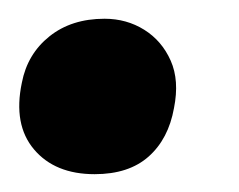

<svg xmlns="http://www.w3.org/2000/svg" viewBox="-20 -180 260 209"><path d="M83 9.6Q39.8 9.6 17 -17.4Q-5.8 -44.4 3.8 -90Q9.8 -121.2 33.8 -140.4Q57.8 -159.6 93.8 -159.6Q117.8 -159.6 137 -147.6Q156.2 -135.6 165.8 -114Q175.4 -92.4 169.4 -62.4Q163.4 -28.8 141.8 -9.6Q120.2 9.6 83 9.6Z"/></svg>

Font: Vollkorn SemiBold
Style: Italic
Weight: 600
Italic angle: -11°
Designer: Friedrich Althausen
Foundry: Friedrich Althausen
Version: Version 5.000